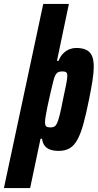

<svg xmlns="http://www.w3.org/2000/svg" viewBox="-77 -763 499 981"><path d="M-57 198 144 -743H275L214 -452H222Q232 -477 247.5 -491.5Q263 -506 279.5 -512Q296 -518 312 -518Q342 -518 362 -509Q382 -500 392 -479.5Q402 -459 402 -421Q402 -392 395.5 -351Q389 -310 378 -255Q363 -180 349 -129.5Q335 -79 318 -48.5Q301 -18 278 -5Q255 8 223 8Q182 8 161.5 -8Q141 -24 138 -54H130L77 198ZM180 -112Q192 -112 199.5 -115.5Q207 -119 213.5 -131.5Q220 -144 227.5 -173.5Q235 -203 245 -255Q256 -306 261.5 -334Q267 -362 267 -376Q267 -386 264 -390.5Q261 -395 255.5 -396.5Q250 -398 240 -398Q231 -398 223.5 -395.5Q216 -393 210 -385.5Q204 -378 199 -362Q196 -351 190.5 -328.5Q185 -306 178.5 -277.5Q172 -249 166 -221Q160 -193 156.5 -171Q153 -149 153 -139Q153 -122 159.5 -117Q166 -112 180 -112Z"/></svg>

Font: Saira Condensed ExtraBold
Style: Italic
Weight: 800
Width: 3
Italic angle: -12°
Designer: Hector Gatti with collaboration of the Omnibus-Type team
Foundry: Omnibus-Type
Version: Version 1.101